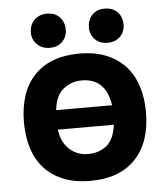

<svg xmlns="http://www.w3.org/2000/svg" viewBox="-53 -772 721 834"><g transform="rotate(-5 308.0 -355.0)"><path d="M42 -262Q42 -395 111 -467.5Q180 -540 308 -540Q375 -540 425 -519.5Q475 -499 508 -462.5Q541 -426 557.5 -374.5Q574 -323 574 -262Q574 -131 505 -58Q436 15 308 15Q240 15 190 -5.5Q140 -26 107 -62.5Q74 -99 58 -150Q42 -201 42 -262ZM430 -304Q412 -423 308 -423Q263 -423 228 -395.5Q193 -368 186 -304ZM186 -219Q193 -164 226.5 -133Q260 -102 308 -102Q355 -102 388.5 -128.5Q422 -155 430 -219ZM106 -648Q106 -683 127.5 -704Q149 -725 183 -725Q217 -725 237.5 -704Q258 -683 258 -648Q258 -618 237.5 -597Q217 -576 183 -576Q149 -576 127.5 -597Q106 -618 106 -648ZM359 -648Q359 -683 379.5 -704Q400 -725 434 -725Q469 -725 489.5 -704Q510 -683 510 -648Q510 -618 489.5 -597Q469 -576 434 -576Q400 -576 379.5 -597Q359 -618 359 -648Z"/></g></svg>

Font: PT Sans Caption
Style: Bold
Weight: 700
Designer: A.Korolkova, O.Umpeleva, V.Yefimov
Foundry: ParaType Ltd
Version: Version 2.003W OFL